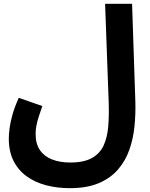

<svg xmlns="http://www.w3.org/2000/svg" viewBox="-20 -752 781 1003"><path d="M26 -28Q26 -51 30 -82Q34 -113 45 -152.5Q56 -192 78 -241L201 -198Q190 -167 182 -141.5Q174 -116 170 -94.5Q166 -73 166 -52Q166 -1 188.5 32Q211 65 252 81Q293 97 347 97Q419 97 461 73Q503 49 522 6.5Q541 -36 545.5 -92.5Q550 -149 548 -213L529 -732H670L687 -222Q689 -157 682.5 -92Q676 -27 655.5 31Q635 89 596 134Q557 179 495.5 205Q434 231 344 231Q279 231 221.5 216Q164 201 120 169.5Q76 138 51 89Q26 40 26 -28Z"/></svg>

Font: Farlight84_Sys_V01
Style: Bold
Weight: 700
Designer: Monotype Design Team, Nadine Chahine and Nizar Qandah
Foundry: Monotype Imaging Inc.
Version: Version 2.004;October 31, 2024;FontCreator 14.0.0.2814 64-bi